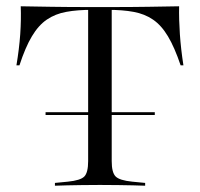

<svg xmlns="http://www.w3.org/2000/svg" viewBox="-20 -591 636 611"><path d="M292.7 -2.4Q264.5 -2.4 239.9 -2Q215.3 -1.6 194 -1.2Q172.6 -0.8 154.8 0V-8.9L196 -12.9Q236.3 -16.9 248.4 -29.4Q260.5 -41.9 260.5 -78.2V-201.6H335.5V-78.2Q335.5 -41.9 348 -29.4Q360.5 -16.9 400.8 -12.9L441.9 -8.9V0Q424.2 -0.8 402.8 -1.2Q381.5 -1.6 356.9 -2Q332.3 -2.4 303.2 -2.4H298.4ZM273.4 -559.7Q225.8 -559.7 190.7 -553.2Q155.6 -546.8 129 -528.6Q102.4 -510.5 81.5 -475.4Q60.5 -440.3 41.9 -383.1H32.3Q41.1 -435.5 44.4 -482.3Q47.6 -529 46 -571Q88.7 -570.2 143.1 -569.4Q197.6 -568.5 271.8 -568.5H324.2Q398.4 -568.5 452.8 -569.4Q507.3 -570.2 550 -571Q549.2 -529 552.4 -482.3Q555.6 -435.5 563.7 -383.1H554.8Q535.5 -440.3 514.5 -475.4Q493.5 -510.5 466.9 -528.6Q440.3 -546.8 405.2 -553.2Q370.2 -559.7 322.6 -559.7ZM260.5 -201.6V-562.9H335.5V-201.6ZM125 -225V-233.9H472.6V-225Z"/></svg>

Font: Playfair 144pt SemiExpanded Light
Style: Regular
Weight: 300
Width: 6
Designer: Claus Eggers Sørensen
Foundry: Claus Eggers Sørensen
Version: Version 2.203